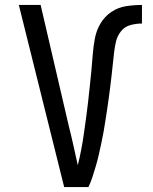

<svg xmlns="http://www.w3.org/2000/svg" viewBox="-20 -755 616 775"><path d="M239 0H337Q347 -21 354 -43Q361 -65 367.5 -87Q374 -109 379 -131.5Q384 -154 389 -177Q394 -200 398 -222.5Q402 -245 405.5 -268Q409 -291 412.5 -313.5Q416 -336 419 -359Q422 -382 425 -405Q428 -428 430.5 -451Q433 -474 435.5 -497Q438 -520 440.5 -543Q443 -566 448.5 -588.5Q454 -611 469 -629.5Q484 -648 507 -654Q530 -660 553 -660V-735Q521 -735 488.5 -730Q456 -725 429 -706.5Q402 -688 385.5 -660Q369 -632 363 -600Q357 -568 354.5 -536Q352 -504 349 -471.5Q346 -439 342.5 -407Q339 -375 335.5 -343Q332 -311 327.5 -279Q323 -247 318.5 -215Q314 -183 308 -151.5Q302 -120 294 -88Q285 -128 276.5 -167Q268 -206 258 -245L144 -735H56Z"/></svg>

Font: Iosevka Sparkle
Style: Regular
Weight: 400
Designer: Belleve Invis
Foundry: Belleve Invis
Version: Version 4.5.0; ttfautohint (v1.8.3)